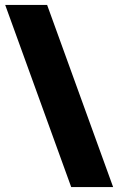

<svg xmlns="http://www.w3.org/2000/svg" viewBox="-20 -744 476 774"><path d="M267 10 1 -724H170L436 10Z"/></svg>

Font: Noto Sans Syriac Black
Style: Regular
Weight: 900
Designer: Patrick Giasson and the Monotype Design Team
Foundry: Monotype Imaging Inc.
Version: Version 2.000; ttfautohint (v1.8.3) -l 8 -r 50 -G 200 -x 14 